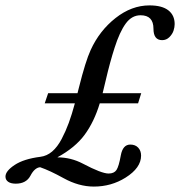

<svg xmlns="http://www.w3.org/2000/svg" viewBox="-73 -666 667 712"><path d="M274.9 25.9Q219.2 25.9 162.6 -5.4Q111.3 -33.7 75.7 -45.9Q55.2 -43.9 40 -14.6Q24.4 15.1 -14.6 15.1Q-32.7 15.1 -42.7 8.1Q-52.7 1 -52.7 -11.2Q-52.7 -31.7 -18.8 -54.2Q15.1 -76.7 76.7 -84.5Q100.6 -87.4 120.4 -104.2Q140.1 -121.1 155.5 -150.4Q170.9 -179.7 182.1 -210.4Q193.4 -241.2 204.6 -282.7H92.8L105.5 -320.3H214.4Q215.3 -323.7 217 -330.8Q218.8 -337.9 219.7 -341.3Q244.1 -439 263.2 -480.5Q295.9 -552.2 355.5 -599.1Q415 -646 481.4 -646Q527.8 -646 551.3 -627.7Q574.7 -609.4 574.7 -576.7Q574.7 -565.4 570.6 -552.5Q566.4 -539.6 555.2 -528.3Q543.9 -517.1 528.3 -517.1Q496.1 -517.1 496.1 -559.6Q496.1 -609.4 448.2 -609.4Q415.5 -609.4 393.1 -578.4Q370.6 -547.4 352.1 -489.3Q335 -436.5 319.3 -369.1Q311.5 -335.9 307.6 -320.3H450.7L439 -282.7H296.9Q276.4 -214.8 241.2 -166.7Q206.1 -118.7 139.6 -82.5Q189.9 -82.5 234.4 -59.1Q303.7 -22.5 329.6 -22.5Q350.1 -22.5 358.9 -35.6Q367.7 -48.8 375 -89.8Q382.3 -129.9 410.2 -129.9Q428.7 -129.9 439.5 -118.4Q450.2 -106.9 450.2 -88.9Q450.2 -43.5 392.6 -7.3Q339.8 25.9 274.9 25.9Z"/></svg>

Font: Elstob 6pt
Style: Italic
Weight: 400
Italic angle: -20°
Designer: Peter S. Baker
Version: Version 1.015